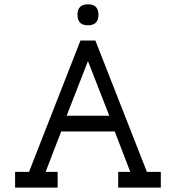

<svg xmlns="http://www.w3.org/2000/svg" viewBox="-20 -855 802 875"><path d="M380.9 -739.7Q333 -739.7 333 -787.6Q333 -835.4 380.9 -835.4Q428.7 -835.4 428.7 -787.6Q428.7 -739.7 380.9 -739.7ZM346.7 -670.4H414.6L649.4 -71.8H712.9V0H518.6V-71.8H573.7L502.9 -255.9H258.8L188 -71.8H242.7V0H48.8V-71.8H112.3ZM381.8 -574.2H379.9L283.7 -327.6H478Z"/></svg>

Font: Eligible
Style: Regular
Weight: 500
Version: Version 1.1